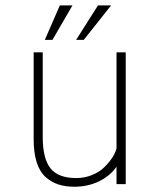

<svg xmlns="http://www.w3.org/2000/svg" viewBox="-20 -700 610 730"><path d="M150.5 -548.5 207.5 -679.5H255.5L179.5 -548.5ZM269.5 -548.5 352.5 -679.5H402.5L298.5 -548.5ZM263 10Q228.5 10 201.8 1.2Q175 -7.5 153 -27.2Q131 -47 119.5 -83Q108 -119 108 -170.5V-501H142.5V-178.5Q142.5 -97 172 -60Q201.5 -23 270 -23Q302 -23 330.5 -34.8Q359 -46.5 377.2 -64.8Q395.5 -83 407.2 -101.2Q419 -119.5 423 -136V-501H458V0H423V-66Q398 -30.5 355.8 -10.2Q313.5 10 263 10Z"/></svg>

Font: League Mono Narrow Thin
Style: Regular
Weight: 100
Width: 3
Designer: Tyler Finck
Foundry: The League of Moveable Type / Tyler Finck
Version: Version 2.210